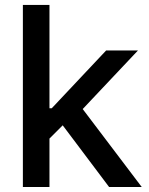

<svg xmlns="http://www.w3.org/2000/svg" viewBox="-20 -747 596 767"><path d="M71.4 0V-727.3H177.6V-314.6H186.8L404.1 -545.5H531.2L310.4 -311.4L546.2 0H415.8L230.5 -246.4L177.6 -193.5V0Z"/></svg>

Font: Inter UI Medium
Style: Regular
Weight: 500
Designer: Rasmus Andersson
Foundry: rsms
Version: 3.2;8d6f07862